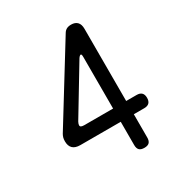

<svg xmlns="http://www.w3.org/2000/svg" viewBox="-175 -867 949 1004"><g transform="rotate(-30 300.0 -365.0)"><path d="M368 -250V-561Q368 -571 366.5 -575Q365 -579 362 -579Q360 -579 356.5 -576.5Q353 -574 348 -567L176 -282Q173 -276 171.5 -271.5Q170 -267 170 -263Q170 -256 176 -253Q182 -250 194 -250ZM368 -30V-170H124Q94 -170 79 -184.5Q64 -199 64 -227Q64 -240 66.5 -249Q69 -258 74 -267L351 -716Q358 -728 369 -734Q380 -740 397 -740Q421 -740 434 -726.5Q447 -713 447 -686V-250H510Q530 -250 540 -240Q550 -230 550 -210Q550 -190 540 -180Q530 -170 510 -170H447V-30Q447 -9 437.5 0.5Q428 10 408 10Q387 10 377.5 0.5Q368 -9 368 -30Z"/></g></svg>

Font: Maple Mono Normal NL Light
Style: Regular
Weight: 300
Monospace: yes
Designer: subframe7536
Version: Version 7.000